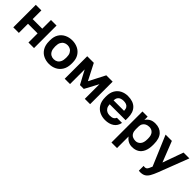

<svg xmlns="http://www.w3.org/2000/svg" viewBox="245 -1763 3195 3195"><g transform="rotate(45 1842.5 -165.0)"><path d="M61 0V-530H192V-325H418V-530H549V0H418V-215H192V0Z M910 12Q838 12 777.5 -17.5Q717 -47 681 -107.5Q645 -168 645 -260V-280Q645 -367 681 -425Q717 -483 777.5 -512.5Q838 -542 910 -542Q982 -542 1042.5 -512.5Q1103 -483 1139 -425Q1175 -367 1175 -280V-260Q1175 -170 1139 -109.5Q1103 -49 1042.5 -18.5Q982 12 910 12ZM910 -100Q948 -100 977.5 -117.5Q1007 -135 1024 -171Q1041 -207 1041 -260V-280Q1041 -329 1024 -362Q1007 -395 977.5 -412.5Q948 -430 910 -430Q872 -430 842.5 -412.5Q813 -395 796 -362Q779 -329 779 -280V-260Q779 -206 796 -170.5Q813 -135 842.5 -117.5Q872 -100 910 -100Z M1271 0V-530H1426L1573 -244L1720 -530H1869V0H1744V-345L1615 -105H1525L1396 -345V0Z M2230 12Q2158 12 2097.5 -17.5Q2037 -47 2001 -107.5Q1965 -168 1965 -260V-280Q1965 -368 1999.5 -426Q2034 -484 2092 -513Q2150 -542 2220 -542Q2345 -542 2410 -476Q2475 -410 2475 -285V-229H2100Q2102 -182 2120.5 -152.5Q2139 -123 2168 -109.5Q2197 -96 2230 -96Q2281 -96 2307 -111Q2333 -126 2344 -155H2465Q2449 -72 2386 -30Q2323 12 2230 12ZM2225 -434Q2194 -434 2165 -424Q2136 -414 2119 -388.5Q2102 -363 2100 -321H2347Q2346 -366 2329.5 -390.5Q2313 -415 2286 -424.5Q2259 -434 2225 -434Z M2571 200V-530H2693V-452Q2713 -488 2756 -515Q2799 -542 2865 -542Q2971 -542 3030.5 -476.5Q3090 -411 3090 -280V-260Q3090 -169 3062.5 -108.5Q3035 -48 2985 -18Q2935 12 2865 12Q2811 12 2769.5 -11.5Q2728 -35 2702 -73V200ZM2834 -100Q2886 -100 2921 -139.5Q2956 -179 2956 -260V-280Q2956 -355 2922.5 -392.5Q2889 -430 2834 -430Q2796 -430 2766 -415.5Q2736 -401 2719 -372.5Q2702 -344 2702 -300V-240Q2702 -193 2718.5 -161.5Q2735 -130 2765 -115Q2795 -100 2834 -100Z M3255 212Q3240 212 3225 209V97Q3240 100 3255 100Q3275 100 3288.5 90Q3302 80 3313.5 58Q3325 36 3339 0L3115 -530H3263L3407 -164L3538 -530H3675L3471 0Q3442 75 3415 121.5Q3388 168 3351.5 190Q3315 212 3255 212Z"/></g></svg>

Font: Golos Text SemiBold
Style: Regular
Weight: 600
Designer: A.Korolkova, Vitaly Kuzmin
Foundry: ParaType Ltd
Version: Version 2.004